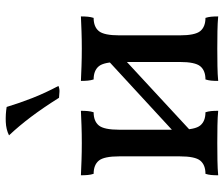

<svg xmlns="http://www.w3.org/2000/svg" viewBox="-74 -680 758 649"><g transform="rotate(-90 304.5 -356.0)"><path d="M355 3Q355 -11 356 -21Q357 -31 360 -40Q390 -40 404.5 -57.5Q419 -75 419 -127V-331Q419 -383 404.5 -400.5Q390 -418 360 -418Q357 -427 356 -437.5Q355 -448 355 -461Q377 -460 405 -459Q433 -458 464 -458Q495 -458 523 -459Q551 -460 573 -461Q573 -448 572 -437.5Q571 -427 568 -418Q538 -418 523.5 -400.5Q509 -383 509 -331V-127Q509 -75 523.5 -57.5Q538 -40 568 -40Q571 -31 572 -21Q573 -11 573 3Q551 1 523 0.5Q495 0 464 0Q433 0 405 0.5Q377 1 355 3ZM36 3Q36 -11 37 -21Q38 -31 41 -40Q71 -40 85.5 -57.5Q100 -75 100 -127V-331Q100 -383 85.5 -400.5Q71 -418 41 -418Q38 -427 37 -437.5Q36 -448 36 -461Q58 -460 86 -459Q114 -458 145 -458Q176 -458 204 -459Q232 -460 254 -461Q254 -448 253 -437.5Q252 -427 249 -418Q219 -418 204.5 -400.5Q190 -383 190 -331V-127Q190 -75 204.5 -57.5Q219 -40 249 -40Q252 -31 253 -21Q254 -11 254 3Q232 1 204 0.5Q176 0 145 0Q114 0 86 0.5Q58 1 36 3ZM172 -77V-137L440 -384V-325ZM298 -535Q264 -589 233.5 -629.5Q203 -670 171 -704Q191 -714 216.5 -715Q242 -716 267 -712Q280 -669 297 -625.5Q314 -582 338 -537Q329 -533 318.5 -533.5Q308 -534 298 -535Z"/></g></svg>

Font: Vollkorn
Style: Regular
Weight: 400
Designer: Friedrich Althausen
Foundry: Friedrich Althausen
Version: Version 5.001